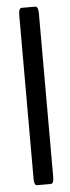

<svg xmlns="http://www.w3.org/2000/svg" viewBox="-52 -742 282 770"><g transform="rotate(-5 88.5 -357.0)"><path d="M65.9 0Q53.7 0 53.7 -26.4V-684.6Q53.7 -713.9 65.9 -713.9H120.6Q132.8 -713.9 132.8 -684.6V-26.4Q132.8 0 120.6 0Z"/></g></svg>

Font: BenchNine
Style: Bold
Weight: 700
Version: Version 1 ; ttfautohint (v0.92.18-e454-dirty) -l 8 -r 50 -G 